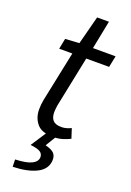

<svg xmlns="http://www.w3.org/2000/svg" viewBox="-163 -699 672 984"><g transform="rotate(20 172.5 -207.5)"><path d="M183.9 12Q121.5 12 95.3 -19.8Q69.1 -51.6 69.1 -97.2Q69.1 -111 70.4 -123.5Q71.7 -135.9 74.3 -149.8L131.3 -423.8H59.6L70.9 -481.4L147.1 -486L187.4 -640.9H251.9L221.1 -486H344.5L331.8 -423.8H207.1L150.2 -146.5Q149.2 -137.5 148 -128.8Q146.8 -120.1 146.8 -110.4Q146.8 -80.7 160.7 -65.4Q174.5 -50.2 206.8 -50.2Q222 -50.2 235.3 -54.4Q248.7 -58.6 259.4 -63.7L276.3 -11.4Q260.3 -3 236.6 4.5Q212.9 12 183.9 12ZM42.5 226.3 41.3 186.8Q101.4 184.5 129.7 170.7Q157.9 157 159.4 133.5Q160.1 113.8 144.4 103.8Q128.7 93.8 90.6 89.7L151.1 -2.7H204.8L163.6 65.1Q199.7 74.1 212.4 88.7Q225.1 103.4 223.2 128.4Q219.6 175.5 171.1 199.7Q122.7 223.9 42.5 226.3Z"/></g></svg>

Font: Source Sans Variable
Style: Italic
Weight: 200
Italic angle: -11°
Designer: Paul D. Hunt
Foundry: Adobe Systems Incorporated
Version: Version 3.006;hotconv 1.0.111;makeotfexe 2.5.65597